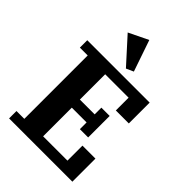

<svg xmlns="http://www.w3.org/2000/svg" viewBox="-277 -1094 1212 1212"><g transform="rotate(45 329.0 -488.0)"><path d="M41 -66H111V-632H41V-698H598V-512H482V-626H273V-400H405V-460H479V-268H405V-328H273V-72H490V-206H606V0H41ZM187 -913 317 -976 389 -766 340 -744Z"/></g></svg>

Font: IBM Plex Serif
Style: Bold
Weight: 700
Designer: Mike Abbink, Paul van der Laan, Pieter van Rosmalen
Foundry: Bold Monday
Version: Version 2.008